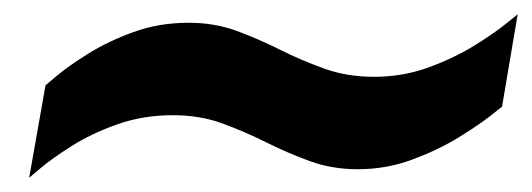

<svg xmlns="http://www.w3.org/2000/svg" viewBox="-20 -432 748 270"><path d="M21 -182 44 -312Q44 -312 60 -325.5Q76 -339 104 -356.5Q132 -374 168 -387Q204 -400 245 -400Q282 -400 313 -388.5Q344 -377 374 -362Q404 -347 436 -335.5Q468 -324 506 -324Q547 -324 583.5 -337.5Q620 -351 648 -368.5Q676 -386 692 -399Q708 -412 708 -412L686 -282Q686 -282 669.5 -269Q653 -256 624.5 -238.5Q596 -221 559.5 -207.5Q523 -194 483 -194Q447 -194 415.5 -205.5Q384 -217 354 -232Q324 -247 292.5 -258.5Q261 -270 223 -270Q181 -270 144.5 -257Q108 -244 80.5 -226.5Q53 -209 37 -195.5Q21 -182 21 -182Z"/></svg>

Font: Archivo SemiExpanded Black
Style: Italic
Weight: 900
Width: 6
Italic angle: -10°
Designer: Hector Gatti
Foundry: Omnibus-Type
Version: Version 2.001